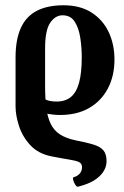

<svg xmlns="http://www.w3.org/2000/svg" viewBox="-20 -445 469 728"><path d="M275 263Q271 264 265.5 255.5Q260 247 257.5 237.5Q255 228 259 227Q274 223 282.5 213Q291 203 291 189Q291 175 279.5 169.5Q268 164 242.5 160Q217 156 176 148Q125 138 95 105.5Q65 73 52 32.5Q39 -8 39 -41V-227Q39 -295 59 -339Q79 -383 119.5 -404Q160 -425 221 -425Q284 -425 327 -397.5Q370 -370 392 -323.5Q414 -277 414 -219Q414 -157 389 -109.5Q364 -62 318 -35.5Q272 -9 207 -9Q181 -9 148.5 -16Q116 -23 90 -45L127 -89Q138 -74 154 -67Q170 -60 195 -60Q228 -60 249 -77.5Q270 -95 280 -132Q290 -169 290 -228Q290 -264 284.5 -301Q279 -338 263.5 -362.5Q248 -387 217 -387Q190 -387 170.5 -359Q151 -331 151 -261V-119Q151 -72 155.5 -36.5Q160 -1 172 24Q184 49 206.5 64Q229 79 266 87Q308 95 334 103Q360 111 372 125Q384 139 384 166Q384 198 356.5 224Q329 250 275 263Z"/></svg>

Font: Junicode VF
Style: Regular
Weight: 400
Designer: Peter S. Baker
Version: Version 2.213